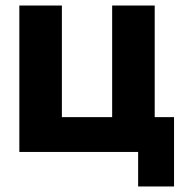

<svg xmlns="http://www.w3.org/2000/svg" viewBox="-20 -550 670 695"><path d="M50 0V-530H204V-126H386V-530H540V-126H610V125H480V0Z"/></svg>

Font: Golos Text VF
Style: Regular
Weight: 400
Designer: A.Korolkova, Vitaly Kuzmin
Foundry: ParaType Ltd
Version: Version 2.003